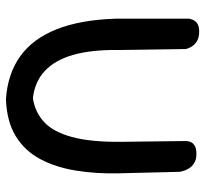

<svg xmlns="http://www.w3.org/2000/svg" viewBox="-42 -647 692 648"><g transform="rotate(90 304.0 -323.0)"><path d="M314.8 3Q228.8 -3 169.8 -45.3Q110.8 -87.6 78.9 -167.8Q47.1 -247.9 43.1 -365.9V-615.9Q43.1 -615.9 44.4 -620.8Q45.6 -625.8 49.4 -632.6Q53.1 -639.4 61.9 -644.3Q70.8 -649.2 86.2 -649.2Q105.5 -649.2 117.4 -642.5Q129.2 -635.8 135.2 -626.9Q141.2 -618 143.3 -611.2Q145.4 -604.5 145.4 -604.5L148.8 -370.5Q147.9 -285.6 165.1 -224.4Q182.4 -163.2 218.8 -128.9Q255.1 -94.5 311 -88Q358.2 -94.9 391.6 -125.6Q425 -156.2 442.4 -220Q459.9 -283.8 458.6 -389.4L456 -602.4Q456 -602.4 456.2 -608.1Q456.4 -613.8 459.6 -621.1Q462.8 -628.4 471.8 -634.1Q480.9 -639.8 498.2 -639.8Q514.8 -640.4 526.1 -634.6Q537.5 -628.9 544.2 -620.4Q550.9 -612 554.2 -603.4Q557.5 -594.8 558.7 -589Q559.9 -583.2 559.9 -583.2L564.9 -378.4Q566.8 -301.4 555.8 -233.6Q544.9 -165.8 517.2 -113.4Q489.5 -61 440.2 -30.5Q390.9 0 314.8 3Z"/></g></svg>

Font: Sour Gummy Black
Style: Regular
Weight: 900
Version: Version 1.000